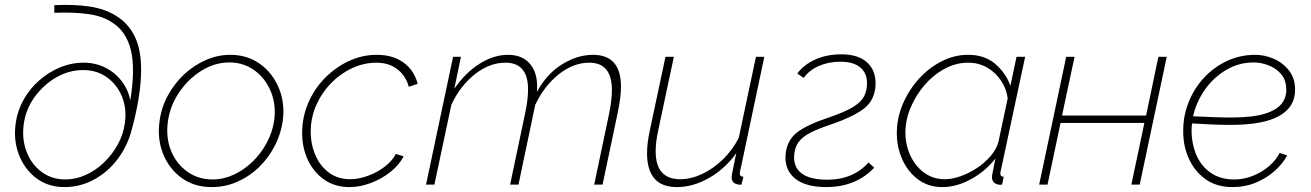

<svg xmlns="http://www.w3.org/2000/svg" viewBox="-20 -751 5331 781"><path d="M242 10Q176 10 128 -26Q80 -62 57 -121.5Q34 -181 44 -251Q51 -301 76 -345.5Q101 -390 139 -423.5Q177 -457 223.5 -476.5Q270 -496 320 -496Q368 -496 408 -476Q448 -456 475 -421Q502 -386 510 -342Q531 -473 512 -548.5Q493 -624 437 -659Q397 -686 337.5 -694Q278 -702 201 -699V-730Q280 -734 344 -724.5Q408 -715 453 -686Q501 -657 527.5 -604Q554 -551 554 -467Q554 -360 513 -213Q495 -151 456 -100.5Q417 -50 361.5 -20Q306 10 242 10ZM246 -21Q288 -21 329 -39.5Q370 -58 403.5 -90.5Q437 -123 459.5 -164Q482 -205 488 -251Q496 -310 476 -358.5Q456 -407 415 -436.5Q374 -466 318 -466Q261 -466 209.5 -436.5Q158 -407 122 -358Q86 -309 77 -249Q68 -186 88 -134Q108 -82 149.5 -51.5Q191 -21 246 -21Z M841 10Q770 10 719 -27Q668 -64 643.5 -125Q619 -186 629 -258Q636 -313 662.5 -362Q689 -411 728.5 -448Q768 -485 816.5 -506.5Q865 -528 917 -528Q986 -528 1037.5 -491Q1089 -454 1114.5 -392.5Q1140 -331 1130 -258Q1122 -204 1096.5 -155.5Q1071 -107 1032.5 -70Q994 -33 945 -11.5Q896 10 841 10ZM845 -21Q889 -21 931 -40.5Q973 -60 1007.5 -93.5Q1042 -127 1065 -170Q1088 -213 1095 -259Q1104 -324 1082 -378Q1060 -432 1015.5 -464.5Q971 -497 913 -497Q854 -497 800.5 -464Q747 -431 709.5 -376.5Q672 -322 663 -257Q654 -192 675.5 -138.5Q697 -85 741.5 -53Q786 -21 845 -21Z M1401 10Q1343 10 1300 -19.5Q1257 -49 1233 -99Q1209 -149 1209 -210Q1209 -274 1233.5 -331.5Q1258 -389 1301 -433Q1344 -477 1398.5 -502.5Q1453 -528 1513 -528Q1578 -528 1621.5 -496.5Q1665 -465 1679 -410L1643 -398Q1630 -444 1595.5 -470Q1561 -496 1512 -496Q1461 -496 1413 -474Q1365 -452 1327 -413Q1289 -374 1266.5 -323.5Q1244 -273 1244 -216Q1244 -162 1264 -117.5Q1284 -73 1320 -47.5Q1356 -22 1404 -22Q1440 -22 1478.5 -36.5Q1517 -51 1547 -74.5Q1577 -98 1590 -125L1622 -115Q1603 -79 1567.5 -51Q1532 -23 1488 -6.5Q1444 10 1401 10Z M1823 -520H1855L1828 -390Q1873 -455 1930.5 -491.5Q1988 -528 2047 -528Q2107 -528 2138.5 -488Q2170 -448 2164 -377Q2204 -451 2266.5 -489.5Q2329 -528 2392 -528Q2506 -528 2506 -398Q2506 -376 2502.5 -349.5Q2499 -323 2493 -294L2431 0H2397L2458 -290Q2469 -345 2469 -385Q2469 -496 2377 -496Q2312 -496 2252.5 -448.5Q2193 -401 2157 -324L2089 0H2055L2116 -290Q2128 -346 2128 -387Q2128 -496 2036 -496Q1971 -496 1911.5 -449Q1852 -402 1816 -325L1747 0H1713Z M2733 10Q2612 10 2612 -128Q2612 -169 2624 -224L2687 -520H2721L2659 -228Q2647 -175 2647 -136Q2647 -22 2747 -22Q2791 -22 2836.5 -43.5Q2882 -65 2921 -103Q2960 -141 2985 -190L3055 -520H3089L2995 -75Q2993 -66 2991 -57Q2989 -48 2989 -47Q2989 -32 3004 -32L2996 0Q2987 1 2980 -1Q2956 -6 2956 -31Q2956 -34 2957 -40Q2958 -46 2962 -65.5Q2966 -85 2975 -128Q2929 -64 2864 -27Q2799 10 2733 10Z M3341 10Q3255 10 3212 -26.5Q3169 -63 3176 -127Q3182 -181 3222.5 -212.5Q3263 -244 3354 -274Q3409 -293 3441 -310.5Q3473 -328 3488 -348.5Q3503 -369 3506 -398Q3511 -447 3483 -473.5Q3455 -500 3399 -500Q3351 -500 3311.5 -483Q3272 -466 3249 -434L3223 -452Q3251 -489 3297.5 -509.5Q3344 -530 3402 -530Q3474 -530 3510 -494.5Q3546 -459 3541 -397Q3535 -338 3490 -306Q3445 -274 3364 -246Q3309 -228 3277 -211.5Q3245 -195 3229.5 -174.5Q3214 -154 3211 -125Q3205 -74 3239 -47Q3273 -20 3345 -20Q3450 -20 3513 -90L3536 -69Q3501 -31 3451.5 -10.5Q3402 10 3341 10Z M3813 10Q3756 10 3714.5 -21Q3673 -52 3650.5 -102Q3628 -152 3628 -209Q3628 -270 3652 -327Q3676 -384 3717 -429.5Q3758 -475 3810 -501.5Q3862 -528 3918 -528Q3986 -528 4029 -490.5Q4072 -453 4090 -402L4115 -520H4150L4051 -57Q4049 -50 4049 -45Q4049 -32 4063 -32L4056 0Q4052 0 4048.5 0.5Q4045 1 4042 0Q4015 -5 4015 -31Q4015 -35 4016 -40.5Q4017 -46 4020 -60.5Q4023 -75 4029 -106Q3988 -54 3929.5 -22Q3871 10 3813 10ZM3823 -22Q3853 -22 3887 -34Q3921 -46 3953 -67Q3985 -88 4008.5 -115Q4032 -142 4041 -172L4079 -351Q4074 -390 4052 -423Q4030 -456 3995.5 -476Q3961 -496 3918 -496Q3868 -496 3822 -471Q3776 -446 3740.5 -404.5Q3705 -363 3684 -313Q3663 -263 3663 -212Q3663 -161 3683.5 -117.5Q3704 -74 3740 -48Q3776 -22 3823 -22Z M4207 0 4317 -520H4351L4300 -281H4642L4692 -520H4726L4616 0H4582L4635 -251H4294L4241 0Z M4993 10Q4929 10 4884.5 -21.5Q4840 -53 4816 -105.5Q4792 -158 4793 -221Q4793 -279 4814.5 -334Q4836 -389 4875.5 -432.5Q4915 -476 4969 -502Q5023 -528 5086 -528Q5123 -528 5160 -512.5Q5197 -497 5222 -466Q5247 -435 5248 -390Q5250 -318 5185.5 -280.5Q5121 -243 4986 -243Q4951 -243 4913 -244.5Q4875 -246 4829 -249Q4827 -235 4827 -222Q4827 -166 4846.5 -120.5Q4866 -75 4905 -48Q4944 -21 5001 -21Q5040 -21 5077 -36Q5114 -51 5142.5 -75.5Q5171 -100 5185 -129L5216 -119Q5199 -87 5167 -57.5Q5135 -28 5090.5 -9Q5046 10 4993 10ZM5080 -497Q5019 -497 4967.5 -466.5Q4916 -436 4881 -386Q4846 -336 4833 -278Q4879 -276 4916 -274.5Q4953 -273 4988 -273Q5074 -273 5123.5 -288Q5173 -303 5193.5 -329.5Q5214 -356 5212 -390Q5211 -427 5190.5 -450.5Q5170 -474 5139.5 -485.5Q5109 -497 5080 -497Z"/></svg>

Font: Raleway ExtraLight
Style: Italic
Weight: 200
Italic angle: -12°
Designer: Matt McInerney, Pablo Impallari, Rodrigo Fuenzalida
Foundry: Matt McInerney, Pablo Impallari, Rodrigo Fuenzalida
Version: Version 4.026